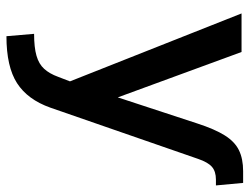

<svg xmlns="http://www.w3.org/2000/svg" viewBox="-109 -458 771 593"><g transform="rotate(90 276.5 -161.5)"><path d="M91.8 204.1 84.5 118.7Q126.5 118.7 152.1 111.3Q177.7 104 192.6 87.6Q207.5 71.3 217.3 44.4L240.7 -16.6L236.3 20.5L21.5 -522H140.6L303.2 -78.6H260.7L361.3 -385.3Q378.9 -439.5 398.2 -470.2Q417.5 -501 443.8 -513.9Q470.2 -526.9 508.8 -526.9H544.9L552.7 -442.9H534.7Q509.3 -442.9 495.1 -430.4Q481 -418 470.7 -387.7L312.5 68.4Q287.6 138.7 236.8 171.4Q186 204.1 91.8 204.1Z"/></g></svg>

Font: Monda SemiBold
Style: Regular
Weight: 600
Designer: Vernon Adams
Foundry: Vernon Adams
Version: Version 2.200